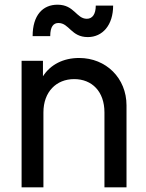

<svg xmlns="http://www.w3.org/2000/svg" viewBox="-20 -798 620 818"><path d="M72 0H165V-319C165 -407 220 -461 296 -461C372 -461 425 -408 425 -319V0H519V-349C519 -465 432 -551 317 -551C250 -551 195 -523 163 -473V-539H72ZM119 -644H194C194 -685 208 -700 229 -700C275 -700 283 -640 354 -640C417 -640 462 -691 462 -774H388C388 -738 374 -718 350 -718C305 -718 297 -778 225 -778C162 -778 119 -733 119 -644Z"/></svg>

Font: Mluvka Medium
Style: Regular
Weight: 500
Designer: Modified by Jiří Krblich, Original typeface by Gumpita Rahayu
Foundry: Gumpita Rahayu & Jiří Krblich
Version: Version 2.000;Glyphs 3.1.1 (3134)